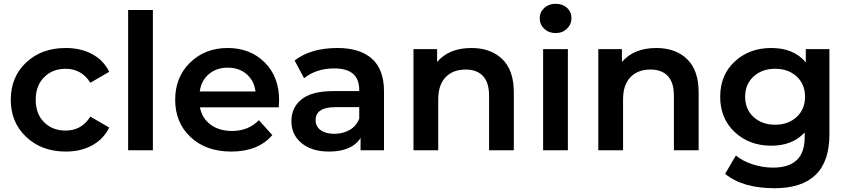

<svg xmlns="http://www.w3.org/2000/svg" viewBox="-20 -795 4489 1016"><path d="M328 7Q201 7 119 -70Q37 -147 37 -267Q37 -388 118.5 -464.5Q200 -541 328 -541Q408 -541 468 -508.5Q528 -476 558 -415L458 -357Q412 -431 327 -431Q258 -431 213.5 -386.5Q169 -342 169 -267Q169 -192 213.5 -148Q258 -104 327 -104Q412 -104 458 -178L558 -120Q528 -59 468 -26Q408 7 328 7Z M658 0V-742H789V0Z M1204 7Q1070 7 988.5 -69.5Q907 -146 907 -267Q907 -387 986 -464Q1065 -541 1185 -541Q1304 -541 1380.5 -465Q1457 -389 1457 -264Q1457 -251 1455 -227H1038Q1049 -169 1094.5 -135.5Q1140 -102 1208 -102Q1294 -102 1350 -159L1421 -80Q1346 7 1204 7ZM1037 -311H1332Q1325 -368 1285 -402.5Q1245 -437 1185 -437Q1126 -437 1085.5 -403Q1045 -369 1037 -311Z M1888 0V-65Q1842 7 1721 7Q1630 7 1576 -37.5Q1522 -82 1522 -153Q1522 -226 1576 -269.5Q1630 -313 1745 -313H1881V-319Q1881 -433 1749 -433Q1654 -433 1589 -381L1539 -475Q1625 -541 1766 -541Q1885 -541 1948.5 -484Q2012 -427 2012 -312V0ZM1650 -159Q1650 -126 1676.5 -106.5Q1703 -87 1749 -87Q1795 -87 1830.5 -107.5Q1866 -128 1881 -167V-228H1756Q1650 -228 1650 -159Z M2475 -541Q2577 -541 2638 -482Q2699 -423 2699 -306V0H2568V-289Q2568 -358 2536 -392.5Q2504 -427 2444 -427Q2377 -427 2338 -386.5Q2299 -346 2299 -269V0H2168V-535H2293V-467Q2356 -541 2475 -541Z M2854 0V-535H2985V0ZM2920 -775Q2957 -775 2980.5 -753.5Q3004 -732 3004 -700Q3004 -666 2980 -643Q2956 -620 2920 -620Q2884 -620 2860 -642.5Q2836 -665 2836 -698Q2836 -731 2860 -753Q2884 -775 2920 -775Z M3453 -541Q3555 -541 3616 -482Q3677 -423 3677 -306V0H3546V-289Q3546 -358 3514 -392.5Q3482 -427 3422 -427Q3355 -427 3316 -386.5Q3277 -346 3277 -269V0H3146V-535H3271V-467Q3334 -541 3453 -541Z M4078 201Q3910 201 3817 125L3874 28Q3909 57 3962.5 74.5Q4016 92 4070 92Q4238 92 4238 -67V-94Q4174 -24 4061 -24Q3945 -24 3868 -96Q3791 -168 3791 -283Q3791 -398 3868 -469.5Q3945 -541 4061 -541Q4181 -541 4244 -465V-535H4369V-83Q4369 201 4078 201ZM4082 -135Q4151 -135 4195.5 -176Q4240 -217 4240 -283Q4240 -349 4196 -390Q4152 -431 4082 -431Q4012 -431 3967.5 -390Q3923 -349 3923 -283Q3923 -217 3967.5 -176Q4012 -135 4082 -135Z"/></svg>

Font: Belfius21
Style: Bold
Weight: 700
Designer: Montserrat's base design by Julieta Ulanovsky, modified by Coast SPRL for Belfius Bank NV.
Foundry: Montserrat's base design by Julieta Ulanovsky, modified by Coast SPRL for Belfius Bank NV.
Version: Version 2.000;FEAKit 1.0